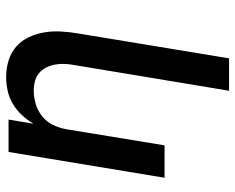

<svg xmlns="http://www.w3.org/2000/svg" viewBox="-92 -476 783 640"><g transform="rotate(-90 300.0 -156.5)"><path d="M317 215 403 -303Q406 -319 406.5 -335Q407 -351 404 -366.5Q401 -382 394 -395.5Q387 -409 375.5 -418.5Q364 -428 349 -432Q334 -436 317 -436Q296 -436 273.5 -429.5Q251 -423 232.5 -408.5Q214 -394 203.5 -372.5Q193 -351 189 -329L135 0H27L113 -520H221L207 -437Q219 -457 235.5 -475Q252 -493 273 -505.5Q294 -518 317 -523Q340 -528 362 -528Q391 -528 417.5 -520Q444 -512 464 -494.5Q484 -477 495.5 -452.5Q507 -428 511.5 -401Q516 -374 514.5 -345.5Q513 -317 508 -288L425 215Z"/></g></svg>

Font: Iosevka SmBd Ex Obl
Style: Regular
Weight: 600
Width: 7
Italic angle: -9°
Monospace: yes
Designer: Belleve Invis
Foundry: Belleve Invis
Version: Version 32.5.0; ttfautohint (v1.8.4)